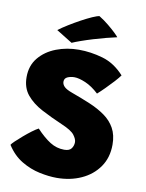

<svg xmlns="http://www.w3.org/2000/svg" viewBox="-95 -934 766 1009"><g transform="rotate(10 288.0 -429.0)"><path d="M278 9Q236.5 9 186.5 -1.5Q136.5 -12 89.5 -40Q42.5 -68 9.5 -120Q12.5 -126 28.2 -141Q44 -156 65.2 -174.2Q86.5 -192.5 107.2 -208Q128 -223.5 141 -230Q181 -187.5 216 -165.5Q251 -143.5 291.5 -143.5Q319.5 -143.5 330.2 -158.5Q341 -173.5 341 -192.5Q341 -208.5 325 -229.8Q309 -251 255.5 -273.5Q195 -299.5 144 -326.5Q93 -353.5 62 -391Q31 -428.5 31 -485.5Q31 -547 65.8 -589Q100.5 -631 156.8 -652.8Q213 -674.5 277.5 -674.5Q341 -674.5 405.2 -656Q469.5 -637.5 521 -580.5Q512 -567.5 491.8 -545.2Q471.5 -523 449 -500.5Q426.5 -478 410.5 -464Q374.5 -497.5 338.8 -512.8Q303 -528 279.5 -528Q259.5 -528 242.8 -520.8Q226 -513.5 226 -495Q226 -481.5 237.5 -469.2Q249 -457 281 -445.5Q333.5 -426.5 380 -407Q426.5 -387.5 462 -362.2Q497.5 -337 517.5 -301Q537.5 -265 537.5 -213.5Q537.5 -144.5 502.8 -94.5Q468 -44.5 409.2 -17.8Q350.5 9 278 9ZM353 -867Q380.5 -850 404.5 -830.2Q428.5 -810.5 444.5 -795Q460.5 -779.5 464 -774Q440 -769 407.5 -760.5Q375 -752 341 -741.8Q307 -731.5 278 -721.2Q249 -711 232.5 -703.5L147 -756.5Q168 -772.5 198 -791Q228 -809.5 259.2 -826.5Q290.5 -843.5 316 -854.8Q341.5 -866 353 -867Z"/></g></svg>

Font: Grandstander Black
Style: Regular
Weight: 900
Designer: Tyler Finck
Foundry: Etcetera Type Co
Version: Version 1.200; ttfautohint (v1.8.3)